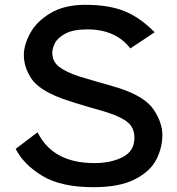

<svg xmlns="http://www.w3.org/2000/svg" viewBox="-20 -765 736 797"><path d="M45 -147 136 -216Q199 -88 372 -88Q441 -88 489.5 -113Q538 -138 538 -193Q538 -234 510.5 -257Q483 -280 426 -298Q374 -314 361 -317Q275 -342 237 -356Q141 -392 110 -439Q79 -486 79 -537Q79 -579 105.5 -627.5Q132 -676 189.5 -710.5Q247 -745 334 -745Q431 -745 496 -719Q561 -693 622 -631L521 -564Q460 -643 343 -643Q283 -643 250.5 -625Q218 -607 207.5 -585Q197 -563 197 -546Q197 -510 225 -488Q253 -466 308 -448Q313 -446 385 -425Q430 -413 478 -398Q583 -363 618.5 -309Q654 -255 654 -205Q654 -151 628.5 -102Q603 -53 539.5 -20.5Q476 12 368 12Q234 12 156.5 -34.5Q79 -81 45 -147Z"/></svg>

Font: Shippori Antique
Style: Regular
Weight: 400
Designer: FONTDASU
Foundry: FONTDASU / Google Inc. / but / Adobe
Version: Version 2.001